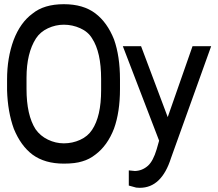

<svg xmlns="http://www.w3.org/2000/svg" viewBox="-20 -770 1040 915"><path d="M593.8 42 623 44.9Q658.2 43.9 685.5 19.5Q710 -2.9 726.6 -58.6L738.3 -99.6L565.4 -549.8H652.3L779.3 -211.9L897.5 -549.8H986.3L794.9 -16.6Q750 125 646.5 125H644.5L628.9 124L593.8 114.3ZM551.8 -391.6V-345.7Q551.8 -236.3 523.4 -157.2Q492.2 -76.2 434.6 -33.2Q406.2 -10.7 372.1 -1Q338.9 9.8 284.2 9.8Q193.4 9.8 134.8 -33.2Q79.1 -75.2 45.9 -156.2Q16.6 -237.3 13.7 -339.8V-391.6Q13.7 -494.1 44.9 -579.1Q77.1 -663.1 134.8 -705.1Q189.5 -750 284.2 -750Q377 -750 434.6 -706.1Q491.2 -663.1 523.4 -582Q551.8 -502 551.8 -391.6ZM461.9 -339.8V-393.6Q461.9 -521.5 418.9 -586.9Q400.4 -618.2 362.8 -635.3Q325.2 -652.3 284.2 -652.3Q245.1 -652.3 208.5 -635.3Q171.9 -618.2 151.4 -586.9Q106.4 -516.6 106.4 -399.4V-345.7Q106.4 -221.7 149.4 -154.3Q171.9 -122.1 208.5 -104.5Q245.1 -86.9 284.2 -86.9Q325.2 -86.9 361.8 -103.5Q398.4 -120.1 418.9 -151.4Q461.9 -215.8 461.9 -339.8Z"/></svg>

Font: RobotoJAA
Style: Medium
Weight: 500
Version: Version 2.05; 2016-11-05